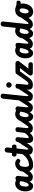

<svg xmlns="http://www.w3.org/2000/svg" viewBox="2446 -3490 1054 5985"><g transform="rotate(-90 2972.5 -497.0)"><path d="M168 10Q118 10 84 -15.2Q50 -40.5 30.2 -82.2Q10.5 -124 4 -175Q-2.5 -226 2.5 -277Q12 -365.5 46.5 -426.8Q81 -488 133 -519.5Q185 -551 246 -551Q261 -551 278.2 -547.5Q295.5 -544 314 -537.5Q332.5 -531 352 -521.5L359.5 -527.5Q369 -535 381.2 -538Q393.5 -541 407 -541Q438.5 -541 462.5 -521.5Q486.5 -502 482.5 -463L462.5 -271Q457.5 -220.5 456.2 -191.2Q455 -162 459.2 -150Q463.5 -138 474 -138Q493 -138 501.8 -116.5Q510.5 -95 508.5 -69Q506.5 -43 493.8 -21.5Q481 0 457.5 0Q409 0 377.5 -13Q346 -26 328.5 -48Q311 -70 304.5 -97.5Q282.5 -65.5 262 -41.2Q241.5 -17 218.8 -3.5Q196 10 168 10ZM196.5 -129.5Q214.5 -129.5 232 -143Q249.5 -156.5 265.5 -186.2Q281.5 -216 295.8 -264.8Q310 -313.5 321.5 -383.5L322 -386.5Q306.5 -396.5 292.5 -402Q278.5 -407.5 266.8 -409.8Q255 -412 244.5 -412Q220.5 -412 201.8 -395.8Q183 -379.5 170.5 -346.5Q158 -313.5 152.5 -262.5Q149.5 -233 150.5 -208.5Q151.5 -184 157.2 -166.2Q163 -148.5 172.8 -139Q182.5 -129.5 196.5 -129.5ZM481 -138Q493.5 -138 516.5 -169Q539.5 -200 574 -249L711 -444Q721.5 -458 737 -459Q751.5 -460 758.8 -440.2Q766 -420.5 767 -390.8Q768 -361 763.5 -330.5Q760 -309 754 -290Q748 -271 739.5 -259.5L631.5 -112.5Q612 -86 585.2 -60Q558.5 -34 526 -17Q493.5 0 457.5 0Q430 0 417.2 -8.8Q404.5 -17.5 405 -54.5Q406 -95 413.2 -112.5Q420.5 -130 436.8 -134Q453 -138 481 -138Z M903 -408.5Q898 -414 889 -417.5Q880 -421 865.5 -421Q828.5 -421 801.5 -389.8Q774.5 -358.5 766.5 -279.5Q762 -243.5 764 -214.5Q766 -185.5 773.5 -164.5Q781 -143.5 793.8 -132.5Q806.5 -121.5 823.5 -121.5Q841 -121.5 849.2 -102.2Q857.5 -83 857.5 -59.5Q857.5 -34 847.5 -12Q837.5 10 817 10Q762 10 720.2 -11Q678.5 -32 651.5 -71.2Q624.5 -110.5 614.2 -165.8Q604 -221 611.5 -290Q620.5 -376.5 659.5 -434.5Q698.5 -492.5 753.8 -521.8Q809 -551 866.5 -551Q913 -551 949.8 -532.5Q986.5 -514 1009.5 -483Q1022.5 -466 1015.5 -444.5Q1008.5 -423 989.5 -406.8Q970.5 -390.5 947 -388.5Q923.5 -386.5 903 -408.5ZM823.5 -121.5Q871 -121.5 917.5 -134.5Q964 -147.5 1009 -175.5Q1066.5 -211 1121.5 -273.5Q1176.5 -336 1228.5 -429.5Q1246.5 -461.5 1262 -460Q1278 -459 1287 -428Q1296 -397 1296 -357.5Q1296 -326.5 1289.8 -296.5Q1283.5 -266.5 1270 -247.5Q1242.5 -208.5 1211.2 -175Q1180 -141.5 1145.8 -113.8Q1111.5 -86 1075 -64Q1015 -28 949.5 -9Q884 10 817 10Q797.5 10 788.5 -7.8Q779.5 -25.5 779.5 -48Q779 -74.5 790.5 -98Q802 -121.5 823.5 -121.5Z M1305.5 0Q1258.5 0 1225.8 -13Q1193 -26 1173.8 -48Q1154.5 -70 1147 -97.8Q1139.5 -125.5 1142.5 -155.5L1180.5 -509.5H1148.5Q1111.5 -509.5 1098.5 -528Q1085.5 -546.5 1085.5 -578.5Q1085.5 -611.5 1098.5 -630Q1111.5 -648.5 1148.5 -648.5H1195.5L1213.5 -811.5Q1217 -844 1241.2 -861Q1265.5 -878 1291.5 -878Q1325.5 -878 1349.8 -854.5Q1374 -831 1369.5 -792L1353.5 -648.5H1399.5Q1435 -648.5 1446.5 -630Q1458 -611.5 1458 -578.5Q1458 -546.5 1446.5 -528Q1435 -509.5 1399.5 -509.5H1338L1304 -205.5Q1302.5 -192.5 1302.5 -176.5Q1302.5 -160.5 1307.2 -149.2Q1312 -138 1324 -138Q1344 -138 1357.8 -119Q1371.5 -100 1371.5 -75.5Q1371 -48 1357.5 -24Q1344 0 1305.5 0ZM1322 -138Q1330.5 -138 1352.8 -172.8Q1375 -207.5 1421.5 -279L1565.5 -500.5Q1574 -513.5 1582.8 -519.5Q1591.5 -525.5 1598.5 -526Q1616 -526.5 1625.8 -499.5Q1635.5 -472.5 1634.5 -437.5Q1634 -413 1631.2 -388.2Q1628.5 -363.5 1616 -345.5L1457.5 -112.5Q1439.5 -86 1418 -60Q1396.5 -34 1369 -17Q1341.5 0 1305.5 0Q1278 0 1265.2 -17.8Q1252.5 -35.5 1253 -54.5Q1253.5 -88.5 1270.5 -113.2Q1287.5 -138 1322 -138Z M1980.5 0Q1929.5 0 1897 -12.5Q1864.5 -25 1847 -46.5Q1829.5 -68 1823 -94.5Q1769 -32.5 1724 -11.2Q1679 10 1639 10Q1571 10 1535.8 -37.8Q1500.5 -85.5 1510 -179L1540.5 -469.5Q1543 -495 1559.5 -518Q1576 -541 1617 -541Q1661.5 -541 1676.8 -517Q1692 -493 1689 -460.5L1661 -169.5Q1658.5 -142.5 1664.2 -136Q1670 -129.5 1682.5 -129.5Q1691.5 -129.5 1711.8 -138.8Q1732 -148 1761 -176.2Q1790 -204.5 1825 -261L1849 -471Q1851 -487.5 1857.5 -503.5Q1864 -519.5 1880.8 -530.2Q1897.5 -541 1930 -541Q1972 -541 1987.8 -517Q2003.5 -493 2000 -460.5L1977.5 -244Q1974.5 -214 1973.2 -193.5Q1972 -173 1973.8 -160.8Q1975.5 -148.5 1981 -143.2Q1986.5 -138 1997 -138Q2011 -138 2017.5 -118.5Q2024 -99 2023 -74Q2022 -47 2011.5 -23.5Q2001 0 1980.5 0ZM2004 -138Q2016.5 -138 2039.5 -169Q2062.5 -200 2097 -249L2234 -444Q2244.5 -458 2260 -459Q2274.5 -460 2281.8 -440.2Q2289 -420.5 2290 -390.8Q2291 -361 2286.5 -330.5Q2283 -309 2277 -290Q2271 -271 2262.5 -259.5L2154.5 -112.5Q2135 -86 2108.2 -60Q2081.5 -34 2049 -17Q2016.5 0 1980.5 0Q1953 0 1940.2 -8.8Q1927.5 -17.5 1928 -54.5Q1929 -95 1936.2 -112.5Q1943.5 -130 1959.8 -134Q1976 -138 2004 -138Z M2334 10Q2284 10 2250 -15.2Q2216 -40.5 2196.2 -82.2Q2176.5 -124 2170 -175Q2163.5 -226 2168.5 -277Q2178 -365.5 2212.5 -426.8Q2247 -488 2299 -519.5Q2351 -551 2412 -551Q2427 -551 2444.2 -547.5Q2461.5 -544 2480 -537.5Q2498.5 -531 2518 -521.5L2525.5 -527.5Q2535 -535 2547.2 -538Q2559.5 -541 2573 -541Q2604.5 -541 2628.5 -521.5Q2652.5 -502 2648.5 -463L2628.5 -271Q2623.5 -220.5 2622.2 -191.2Q2621 -162 2625.2 -150Q2629.5 -138 2640 -138Q2659 -138 2667.8 -116.5Q2676.5 -95 2674.5 -69Q2672.5 -43 2659.8 -21.5Q2647 0 2623.5 0Q2575 0 2543.5 -13Q2512 -26 2494.5 -48Q2477 -70 2470.5 -97.5Q2448.5 -65.5 2428 -41.2Q2407.5 -17 2384.8 -3.5Q2362 10 2334 10ZM2362.5 -129.5Q2380.5 -129.5 2398 -143Q2415.5 -156.5 2431.5 -186.2Q2447.5 -216 2461.8 -264.8Q2476 -313.5 2487.5 -383.5L2488 -386.5Q2472.5 -396.5 2458.5 -402Q2444.5 -407.5 2432.8 -409.8Q2421 -412 2410.5 -412Q2386.5 -412 2367.8 -395.8Q2349 -379.5 2336.5 -346.5Q2324 -313.5 2318.5 -262.5Q2315.5 -233 2316.5 -208.5Q2317.5 -184 2323.2 -166.2Q2329 -148.5 2338.8 -139Q2348.5 -129.5 2362.5 -129.5ZM2640 -138Q2648.5 -138 2670.8 -172.8Q2693 -207.5 2739.5 -279L2883.5 -500.5Q2892 -513.5 2900.8 -519.5Q2909.5 -525.5 2916.5 -526Q2934 -526.5 2943.8 -499.5Q2953.5 -472.5 2952.5 -437.5Q2952 -413 2949.2 -388.2Q2946.5 -363.5 2934 -345.5L2775.5 -112.5Q2757.5 -86 2736 -60Q2714.5 -34 2687 -17Q2659.5 0 2623.5 0Q2596 0 2583.2 -17.8Q2570.5 -35.5 2571 -54.5Q2571.5 -88.5 2588.5 -113.2Q2605.5 -138 2640 -138Z M2972 0Q2923.5 0 2890.5 -13Q2857.5 -26 2838.2 -48Q2819 -70 2812 -97.8Q2805 -125.5 2808 -155.5L2889.5 -930Q2893 -961 2914.8 -982.5Q2936.5 -1004 2971.5 -1004Q3012.5 -1004 3030 -979.8Q3047.5 -955.5 3044 -922L2980.5 -321.5Q2975 -268.5 2971.8 -233Q2968.5 -197.5 2969 -176.5Q2969.5 -155.5 2974.2 -146.8Q2979 -138 2988.5 -138Q3004.5 -138 3013.2 -119Q3022 -100 3022 -76.5Q3022 -49 3010 -24.5Q2998 0 2972 0ZM2988.5 -138Q2997 -138 3019.2 -172.8Q3041.5 -207.5 3088 -279L3232 -500.5Q3240.5 -513.5 3249.2 -519.5Q3258 -525.5 3265 -526Q3282.5 -526.5 3292.2 -499.5Q3302 -472.5 3301 -437.5Q3300.5 -413 3297.8 -388.2Q3295 -363.5 3282.5 -345.5L3124 -112.5Q3106 -86 3084.5 -60Q3063 -34 3035.5 -17Q3008 0 2972 0Q2944.5 0 2931.8 -17.8Q2919 -35.5 2919.5 -54.5Q2920 -88.5 2937 -113.2Q2954 -138 2988.5 -138Z M3231.5 -745Q3231.5 -778.5 3256.8 -804Q3282 -829.5 3316 -829.5Q3353 -829.5 3377.5 -803.2Q3402 -777 3402 -746.5Q3402 -726 3390.8 -705.8Q3379.5 -685.5 3360.2 -672.5Q3341 -659.5 3316 -659.5Q3282 -659.5 3256.8 -684.8Q3231.5 -710 3231.5 -745ZM3311.5 0Q3268.5 0 3239.8 -13Q3211 -26 3194.5 -48Q3178 -70 3172 -97.8Q3166 -125.5 3169 -155.5L3201 -467Q3204.5 -502 3219.2 -517.5Q3234 -533 3253.2 -537Q3272.5 -541 3289.5 -541Q3318.5 -541 3337.8 -524.2Q3357 -507.5 3353 -466L3327 -211Q3325 -190 3324.5 -175.8Q3324 -161.5 3326 -153Q3328 -144.5 3333.2 -141Q3338.5 -137.5 3347.5 -137.5H3352Q3362 -137.5 3368 -123.5Q3374 -109.5 3374.5 -89.2Q3375 -69 3368.8 -48.5Q3362.5 -28 3348.5 -14Q3334.5 0 3311.5 0ZM3347.5 -137.5Q3375 -138.5 3395.5 -151.2Q3416 -164 3444.5 -204.5L3658 -507.5Q3664 -515.5 3671.5 -515.5Q3687.5 -516 3705.2 -490.8Q3723 -465.5 3731 -436Q3736 -419 3736 -403.5Q3736 -388 3729 -378L3535 -117Q3498.5 -67.5 3466.2 -42.2Q3434 -17 3397.8 -8.5Q3361.5 0 3311.5 0Q3292 0 3281 -19.5Q3270 -39 3270.5 -63Q3271.5 -89.5 3289.5 -113Q3307.5 -136.5 3347.5 -137.5Z M3693 0Q3660 0 3637.5 -18.8Q3615 -37.5 3610.5 -65Q3606 -92.5 3626.5 -118.5L3844.5 -402H3732Q3690 -402 3670.8 -425.5Q3651.5 -449 3651.5 -473.5Q3651.5 -498.5 3667.8 -519.8Q3684 -541 3727 -541H3988Q4020 -541 4042 -523.5Q4064 -506 4068 -479.8Q4072 -453.5 4050.5 -426.5L3828.5 -139H3948Q3989 -139 4007.5 -115.5Q4026 -92 4026 -67.5Q4026 -35.5 4007.2 -17.8Q3988.5 0 3950.5 0Z M4316 10Q4266 10 4232 -15.2Q4198 -40.5 4178.2 -82.2Q4158.5 -124 4152 -175Q4145.5 -226 4150.5 -277Q4160 -365.5 4194.5 -426.8Q4229 -488 4281 -519.5Q4333 -551 4394 -551Q4409 -551 4426.2 -547.5Q4443.5 -544 4462 -537.5Q4480.5 -531 4500 -521.5L4507.5 -527.5Q4517 -535 4529.2 -538Q4541.5 -541 4555 -541Q4586.5 -541 4610.5 -521.5Q4634.5 -502 4630.5 -463L4610.5 -271Q4605.5 -220.5 4604.2 -191.2Q4603 -162 4607.2 -150Q4611.5 -138 4622 -138Q4641 -138 4649.8 -116.5Q4658.5 -95 4656.5 -69Q4654.5 -43 4641.8 -21.5Q4629 0 4605.5 0Q4557 0 4525.5 -13Q4494 -26 4476.5 -48Q4459 -70 4452.5 -97.5Q4430.5 -65.5 4410 -41.2Q4389.5 -17 4366.8 -3.5Q4344 10 4316 10ZM4344.5 -129.5Q4362.5 -129.5 4380 -143Q4397.5 -156.5 4413.5 -186.2Q4429.5 -216 4443.8 -264.8Q4458 -313.5 4469.5 -383.5L4470 -386.5Q4454.5 -396.5 4440.5 -402Q4426.5 -407.5 4414.8 -409.8Q4403 -412 4392.5 -412Q4368.5 -412 4349.8 -395.8Q4331 -379.5 4318.5 -346.5Q4306 -313.5 4300.5 -262.5Q4297.5 -233 4298.5 -208.5Q4299.5 -184 4305.2 -166.2Q4311 -148.5 4320.8 -139Q4330.5 -129.5 4344.5 -129.5ZM4629 -138Q4641.5 -138 4664.5 -169Q4687.5 -200 4722 -249L4859 -444Q4869.5 -458 4885 -459Q4899.5 -460 4906.8 -440.2Q4914 -420.5 4915 -390.8Q4916 -361 4911.5 -330.5Q4908 -309 4902 -290Q4896 -271 4887.5 -259.5L4779.5 -112.5Q4760 -86 4733.2 -60Q4706.5 -34 4674 -17Q4641.5 0 4605.5 0Q4578 0 4565.2 -8.8Q4552.5 -17.5 4553 -54.5Q4554 -95 4561.2 -112.5Q4568.5 -130 4584.8 -134Q4601 -138 4629 -138Z M4928 10Q4878.5 10 4844 -15.2Q4809.5 -40.5 4789.2 -82.2Q4769 -124 4762 -175Q4755 -226 4760.5 -277Q4769.5 -365.5 4804 -426.8Q4838.5 -488 4890.5 -519.5Q4942.5 -551 5003.5 -551Q5024.5 -551 5049 -544.5Q5073.5 -538 5096.5 -529.5L5140 -930Q5143.5 -961 5165.2 -982.5Q5187 -1004 5222 -1004Q5262 -1004 5280.2 -979.8Q5298.5 -955.5 5295 -922L5223.5 -240Q5219.5 -201.5 5218.2 -179.2Q5217 -157 5218.8 -147.5Q5220.5 -138 5225 -138Q5244 -138 5254.2 -117.5Q5264.5 -97 5263.5 -72Q5263 -45.5 5249.5 -22.8Q5236 0 5208.5 0Q5164.5 0 5135 -13.8Q5105.5 -27.5 5089.2 -50.8Q5073 -74 5067.5 -102.5Q5034 -52.5 5002.5 -21.2Q4971 10 4928 10ZM4956.5 -129.5Q4975 -129.5 4991.8 -142.8Q5008.5 -156 5023.8 -185.5Q5039 -215 5052.8 -263Q5066.5 -311 5079 -380.5L5080 -386Q5056.5 -401 5037 -406.5Q5017.5 -412 5002.5 -412Q4978.5 -412 4959.5 -395.8Q4940.5 -379.5 4928 -346.5Q4915.5 -313.5 4910 -262.5Q4905.5 -223 4909.8 -193Q4914 -163 4926 -146.2Q4938 -129.5 4956.5 -129.5ZM5232 -138Q5254.5 -138 5278.2 -169Q5302 -200 5336.5 -249L5473.5 -444Q5484 -458 5499.5 -459Q5514 -460 5521.2 -440.2Q5528.5 -420.5 5529.5 -390.8Q5530.5 -361 5526 -330.5Q5522.5 -309 5516.5 -290Q5510.5 -271 5502 -259.5L5394 -112.5Q5374.5 -86 5347.5 -60Q5320.5 -34 5286 -17Q5251.5 0 5208.5 0Q5181 0 5168.2 -8.8Q5155.5 -17.5 5156 -54.5Q5157 -95 5164.2 -112.5Q5171.5 -130 5187.8 -134Q5204 -138 5232 -138Z M5597.5 10Q5545.5 10 5505.8 -10.5Q5466 -31 5440.2 -69Q5414.5 -107 5404 -159.8Q5393.5 -212.5 5400 -277Q5409 -363.5 5442.2 -424.8Q5475.5 -486 5528.8 -518.5Q5582 -551 5651 -551Q5705 -551 5746 -532.5Q5787 -514 5813.2 -479Q5839.5 -444 5850 -393.5Q5860.5 -343 5854 -278.5Q5847 -213.5 5826.2 -160.5Q5805.5 -107.5 5772.2 -69.2Q5739 -31 5695 -10.5Q5651 10 5597.5 10ZM5551 -262.5Q5547 -234 5548.5 -209.8Q5550 -185.5 5556.8 -167.5Q5563.5 -149.5 5575.2 -139.5Q5587 -129.5 5603 -129.5Q5629 -129.5 5649 -150.2Q5669 -171 5682.2 -208Q5695.5 -245 5701.5 -292.5Q5705.5 -321.5 5703.8 -343.8Q5702 -366 5695.2 -381.2Q5688.5 -396.5 5677 -404.2Q5665.5 -412 5649.5 -412Q5611.5 -412 5585.2 -373.5Q5559 -335 5551 -262.5ZM5891.5 -378Q5844.5 -380.5 5798.5 -393.5Q5774.5 -400 5749.5 -409.2Q5724.5 -418.5 5698 -431Q5682.5 -438 5680.2 -457.2Q5678 -476.5 5684 -496Q5690 -516.5 5701.5 -530.5Q5713 -544.5 5724.5 -540.5Q5752.5 -531 5776.5 -523.5Q5800.5 -516 5823 -511.5Q5843.5 -507.5 5863.8 -506Q5884 -504.5 5905.5 -506.5Q5926.5 -508.5 5936.5 -487.8Q5946.5 -467 5945 -442Q5943 -417.5 5929.8 -397.2Q5916.5 -377 5891.5 -378Z"/></g></svg>

Font: Edu SA Hand Cursive
Style: Regular
Weight: 400
Designer: Tina and Corey Anderson, Eben Sorkin, Mirko Velimirovic
Foundry: Google for Education
Version: Version 2.000